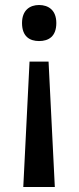

<svg xmlns="http://www.w3.org/2000/svg" viewBox="-20 -566 314 767"><path d="M205 -474C205 -525 174 -546 136 -546C99 -546 68 -525 68 -474C68 -420 99 -402 136 -402C174 -402 205 -420 205 -474ZM98 -320 73 181H199L174 -320Z"/></svg>

Font: Noto Sans Bassa Vah Medium
Style: Regular
Weight: 500
Designer: Monotype Design Team
Foundry: Monotype Imaging Inc.
Version: Version 2.002